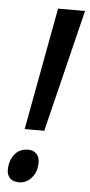

<svg xmlns="http://www.w3.org/2000/svg" viewBox="-53 -746 369 786"><g transform="rotate(5 132.0 -353.0)"><path d="M60.1 -210.9 153.3 -713.9H264.2L140.6 -210.9ZM56.2 8.3Q32.7 8.3 19.3 -3.7Q5.9 -15.6 5.9 -40Q5.9 -74.2 25.4 -101.1Q44.9 -127.9 82.5 -127.9Q104 -127.9 116.5 -114.7Q128.9 -101.6 128.9 -79.1Q128.9 -41 107.4 -16.4Q85.9 8.3 56.2 8.3Z"/></g></svg>

Font: Open Sans Condensed SemiBold
Style: Italic
Weight: 600
Width: 3
Italic angle: -12°
Designer: Monotype Design Team
Foundry: Monotype Imaging Inc.
Version: Version 3.000; ttfautohint (v1.8.4)